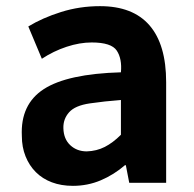

<svg xmlns="http://www.w3.org/2000/svg" viewBox="-20 -594 631 624"><path d="M217 10Q179 10 148.5 -1.5Q118 -13 96.5 -34.5Q75 -56 63 -86Q51 -116 51 -152Q46 -255 122.5 -304.5Q199 -354 373 -359Q377 -403 359.5 -429.5Q342 -456 278 -456Q239 -456 196.5 -442Q154 -428 116 -403L72 -508Q118 -536 178.5 -555Q239 -574 305 -574Q412 -574 466 -511.5Q520 -449 520 -327V0H400L389 -57H386Q350 -26 307.5 -8Q265 10 217 10ZM262 -102Q294 -103 320.5 -116.5Q347 -130 373 -156V-269Q320 -265 272 -258Q224 -251 204.5 -229Q185 -207 186 -177Q187 -142 208.5 -122Q230 -102 262 -102Z"/></svg>

Font: SpoqaHanSansJP-Bold
Style: Regular
Weight: 700
Designer: [Source Han Sans]
Ryoko NISHIZUKA  (kana & ideographs); Paul D. Hunt (Latin, Greek & Cyrillic); Wenlong ZHANG  (bopomofo
Foundry: Spoqa (http://bi.spoqa.com)
Version: Version 1.002.20150607